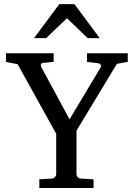

<svg xmlns="http://www.w3.org/2000/svg" viewBox="-20 -936 666 956"><path d="M562 -618.2 360.8 -285.2V-68.8Q360.8 -61.5 366.2 -54.7Q371.6 -47.9 381.8 -46.9L445.8 -43V0H175.8V-43L237.8 -46.9Q248.5 -47.9 254.2 -54.7Q259.8 -61.5 259.8 -68.8V-270L67.9 -616.2L9.8 -627.9V-670.9H247.1V-627.9L196.8 -623Q185.1 -621.6 183.6 -615.2Q182.1 -608.9 185.1 -603L326.2 -341.8L481 -600.1Q485.4 -607.4 481 -613.8Q476.6 -620.1 469.2 -621.1L413.1 -627.9V-670.9H616.2V-627.9ZM416.5 -746.1 313.5 -845.2 209.5 -746.1H149.4L275.4 -915.5H350.6L476.6 -746.1Z"/></svg>

Font: Charis SIL Eur
Style: Regular
Weight: 400
Foundry: SIL International
Version: Version 5.000